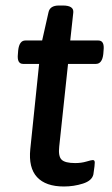

<svg xmlns="http://www.w3.org/2000/svg" viewBox="-20 -670 406 697"><path d="M212 7Q146 7 114.5 -27Q83 -61 90 -129L122 -438H64Q41 -438 45 -474L46 -487Q50 -523 72 -523H133L156 -625Q161 -650 194 -650H208Q249 -650 246 -624L235 -523H337Q360 -523 356 -487L355 -474Q351 -438 328 -438H227L195 -138Q191 -103 203.5 -90.5Q216 -78 253 -78Q275 -78 293.5 -83.5Q312 -89 317 -89Q324 -89 324 -80Q324 -77 323 -66Q322 -55 319 -37Q314 -14 281 -3.5Q248 7 212 7Z"/></svg>

Font: Asap Semi Expanded Semi Expanded Medium
Style: Italic
Weight: 500
Width: 6
Italic angle: -6°
Designer: Pablo Cosgaya
Foundry: Omnibus-Type
Version: Version 3.001; ttfautohint (v1.8.4.7-5d5b)